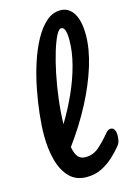

<svg xmlns="http://www.w3.org/2000/svg" viewBox="-139 -1007 733 1080"><g transform="rotate(-15 227.5 -467.5)"><path d="M228 5Q166 5 128 -34Q90 -73 72.5 -138.5Q55 -204 55 -282Q55 -337 62.5 -406Q70 -475 84.5 -549Q99 -623 121.5 -692.5Q144 -762 174.5 -818Q205 -874 242.5 -907Q280 -940 326 -940Q373 -940 401 -896.5Q429 -853 429 -768Q429 -688 399 -590.5Q369 -493 314 -388Q259 -283 184 -181Q192 -139 207.5 -122Q223 -105 249 -105Q293 -105 325.5 -132Q358 -159 400 -209Q408 -218 414.5 -220.5Q421 -223 427 -223Q441 -223 448 -210.5Q455 -198 455 -178Q455 -164 452 -147.5Q449 -131 436 -116Q414 -89 383.5 -61Q353 -33 314.5 -14Q276 5 228 5ZM304 -841Q290 -841 274 -809.5Q258 -778 241.5 -724Q225 -670 211 -602Q197 -534 188 -460.5Q179 -387 177 -316Q222 -390 257 -468Q292 -546 312 -622Q332 -698 332 -765Q332 -805 325 -823Q318 -841 304 -841Z"/></g></svg>

Font: Pacifico
Style: Regular
Weight: 400
Designer: Vernon Adams
Foundry: Vernon Adams
Version: Version 3.010; ttfautohint (v1.8.4.7-5d5b)